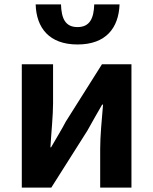

<svg xmlns="http://www.w3.org/2000/svg" viewBox="-20 -852 696 872"><path d="M79 0H213L377 -259C395 -292 425 -344 444 -377H448C442 -307 435 -233 435 -176V0H577V-560H443L279 -300C262 -267 231 -216 212 -183H209C213 -252 221 -327 221 -383V-560H79ZM332 -650C462 -650 519 -726 523 -832H408C406 -769 388 -729 332 -729C276 -729 259 -769 257 -832H142C145 -726 203 -650 332 -650Z"/></svg>

Font: Source Han Sans JP
Style: Bold
Weight: 700
Designer: Ryoko NISHIZUKA 西塚涼子 (kana, bopomofo & ideographs); Paul D. Hunt (Latin, Greek & Cyrillic); Sandoll Communications 산돌커뮤니
Foundry: Adobe
Version: Version 2.002;hotconv 1.0.116;makeotfexe 2.5.65601